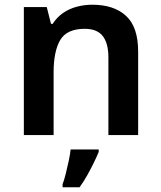

<svg xmlns="http://www.w3.org/2000/svg" viewBox="-20 -572 682 813"><path d="M371 -552Q462 -552 513.5 -505Q565 -458 565 -353V0H439V-328Q439 -389 415 -419.5Q391 -450 339 -450Q263 -450 235 -402.5Q207 -355 207 -265V0H81V-542H178L196 -471H203Q221 -499 247 -517Q273 -535 305 -543.5Q337 -552 371 -552ZM398 71Q390 91 377.5 116.5Q365 142 350 169Q335 196 317 221H245V208Q252 190 258.5 163.5Q265 137 271 109.5Q277 82 279 61H398Z"/></svg>

Font: Noto Sans Devanagari SemiBold
Style: Regular
Weight: 600
Version: Version 2.003